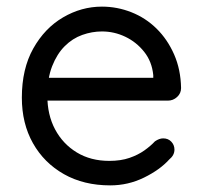

<svg xmlns="http://www.w3.org/2000/svg" viewBox="-20 -550 613 580"><path d="M313 10Q233 10 173 -24Q113 -58 79.5 -117.5Q46 -177 46 -255Q46 -342 80.5 -403.5Q115 -465 170.5 -497.5Q226 -530 288 -530Q334 -530 377 -513Q420 -496 453 -463.5Q486 -431 506 -385.5Q526 -340 527 -284Q527 -268 515 -257Q503 -246 487 -246H92L74 -315H459L443 -301V-323Q439 -364 415.5 -393.5Q392 -423 358.5 -439Q325 -455 288 -455Q258 -455 228.5 -444.5Q199 -434 175.5 -410.5Q152 -387 137.5 -350Q123 -313 123 -261Q123 -203 146.5 -159Q170 -115 212 -89.5Q254 -64 310 -64Q345 -64 371 -73Q397 -82 416 -95.5Q435 -109 448 -123Q461 -132 473 -132Q488 -132 497.5 -122Q507 -112 507 -98Q507 -81 491 -68Q463 -37 415 -13.5Q367 10 313 10Z"/></svg>

Font: Quicksand Light Medium
Style: Regular
Weight: 500
Version: Version 3.006